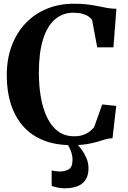

<svg xmlns="http://www.w3.org/2000/svg" viewBox="-20 -772 688 1035"><path d="M366 10.5Q278.5 10.5 212.8 -16.2Q147 -43 103.5 -93Q60 -143 38.2 -212Q16.5 -281 16.5 -365Q16.5 -454 43.2 -525.2Q70 -596.5 118.5 -647.2Q167 -698 233.2 -725Q299.5 -752 378.5 -752Q419 -752 450.2 -748.2Q481.5 -744.5 507.2 -739Q533 -733.5 557.2 -729.2Q581.5 -725 607.5 -724.5L591.5 -517H504L476.5 -663.5Q471 -673.5 458.2 -682.5Q445.5 -691.5 425 -697.5Q404.5 -703.5 375 -703.5Q318.5 -703.5 276.5 -667.8Q234.5 -632 212 -560Q189.5 -488 189.5 -379Q189.5 -310 200.2 -248Q211 -186 233.8 -138.8Q256.5 -91.5 292.5 -64.5Q328.5 -37.5 379.5 -37.5Q409 -37.5 430 -45.2Q451 -53 465 -64.5Q479 -76 487.5 -87L531 -209L606.5 -201L586.5 -27Q564.5 -26 545 -20Q525.5 -14 502.2 -7Q479 0 446.5 5.2Q414 10.5 366 10.5ZM328 243Q310.5 243 291.2 239.2Q272 235.5 258.5 230V146.5Q268.5 149.5 280.5 151Q292.5 152.5 299.5 152.5Q331.5 152.5 351.2 140.5Q371 128.5 371 87Q371 70 365.5 52.5Q360 35 352.5 20.5Q345 6 338.5 -2L371 -6.5L388.5 -2Q400 8 416.2 29.2Q432.5 50.5 445.2 79Q458 107.5 457 139.5Q456 176.5 439.8 199.5Q423.5 222.5 395 232.8Q366.5 243 328 243Z"/></svg>

Font: Merriweather 72pt
Style: Bold
Weight: 700
Version: Version 2.100